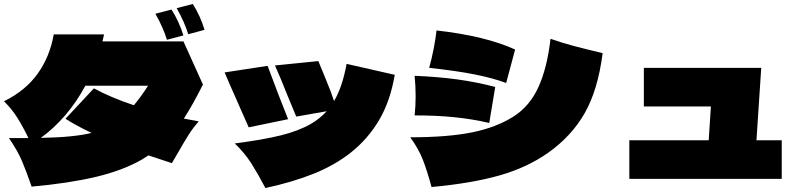

<svg xmlns="http://www.w3.org/2000/svg" viewBox="-39 -933 4059 965"><path d="M907 -761Q889 -821 849 -892L930 -913Q968 -853 989 -783ZM800 -733Q782 -793 742 -864L823 -885Q860 -827 883 -755ZM883 -725 981 -508Q928 -403 885 -337L960 -323Q930 -289 908 -254Q886 -219 854 -163Q845 -148 838 -135.5Q831 -123 825 -113Q745 -139 707 -152Q707 -152 674 -131Q578 -76 443 -44Q308 -12 120 5Q92 -76 70.5 -126Q49 -176 6 -239H104Q76 -297 48 -341.5Q20 -386 -19 -424Q89 -477 150.5 -563Q212 -649 231 -760H484L476 -725ZM421 -265Q347 -300 290 -336L433 -489Q517 -443 634 -404Q672 -450 705 -502H390Q344 -417 286.5 -351Q229 -285 166 -240Q334 -243 421 -265Z M1945 -557Q1923 -426 1867 -330.5Q1811 -235 1724 -166Q1643 -102 1536.5 -59.5Q1430 -17 1295 12Q1257 -60 1224 -112Q1191 -164 1141 -212Q1286 -231 1374 -253Q1462 -275 1523 -310Q1568 -336 1603 -374L1450 -347Q1433 -386 1408 -448Q1366 -554 1343 -604L1561 -626Q1566 -614 1596 -541Q1626 -469 1640 -425Q1682 -496 1703 -612ZM1211 -293 1172 -381Q1160 -410 1140 -454Q1120 -498 1090 -569L1306 -602Q1360 -456 1409 -334Z M2505 -516Q2437 -541 2346.5 -559Q2256 -577 2118 -592Q2131 -638 2141 -690Q2151 -742 2155 -780Q2402 -752 2550 -684ZM2023 -243Q2210 -243 2332.5 -267.5Q2455 -292 2543 -348Q2623 -399 2667 -495Q2711 -591 2728 -738Q2788 -717 2846.5 -701.5Q2905 -686 2990 -666Q2966 -480 2899.5 -364Q2833 -248 2717 -166Q2613 -92 2474 -52Q2335 -12 2130 7Q2108 -74 2086.5 -129.5Q2065 -185 2023 -243ZM2420 -315Q2334 -335 2243.5 -344Q2153 -353 2045 -353Q2050 -400 2050 -450Q2050 -499 2045 -552Q2165 -547 2262 -533.5Q2359 -520 2450 -496Z M3787 -592 3763 -228H3890V-34H3124V-228H3523L3534 -398H3197V-592Z"/></svg>

Font: Mantou Sans
Style: Regular
Weight: 400
Designer: Mant0u / artakana
Foundry: Mant0u / artakana
Version: Version 1.001;October 22, 2023;FontCreator 14.0.0.2901 64-bi